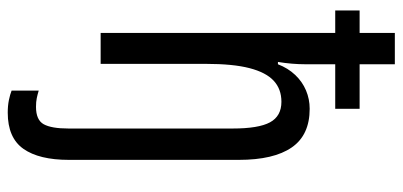

<svg xmlns="http://www.w3.org/2000/svg" viewBox="-292 -508 1040 496"><g transform="rotate(90 228.0 -260.0)"><path d="M271 240Q253 240 238.5 237Q224 234 214 230V160Q224 163 233.5 165Q243 167 256 167Q290 167 301 147Q312 127 312 83V-341Q312 -408 296 -437.5Q280 -467 243 -467Q210 -467 188.5 -447Q167 -427 156 -384.5Q145 -342 145 -272V0H65V-606H7V-669H65V-760H146V-669H261V-606H146V-529Q146 -512 144.5 -494Q143 -476 140 -458H146Q156 -484 173.5 -502.5Q191 -521 213.5 -530.5Q236 -540 261 -540Q329 -540 361 -493.5Q393 -447 393 -357V82Q393 159 364.5 199.5Q336 240 271 240Z"/></g></svg>

Font: Noto Sans ExtraCondensed
Style: Regular
Weight: 400
Width: 2
Designer: Monotype Design Team
Foundry: Monotype Imaging Inc.
Version: Version 2.013